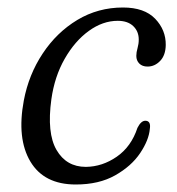

<svg xmlns="http://www.w3.org/2000/svg" viewBox="-20 -483 473 512"><path d="M294 -427.5Q254 -427.5 216.8 -400.5Q179.5 -373.5 152.5 -326.2Q125.5 -279 117 -218.5Q104.5 -128 130.8 -83Q157 -38 209 -38Q253 -38.5 291.5 -65.2Q330 -92 346.5 -142Q356 -161 367.5 -161Q383 -161 379.5 -139Q377 -109.5 353.8 -74.8Q330.5 -40 287.2 -15.5Q244 9 182 9Q97.5 9 61 -52.2Q24.5 -113.5 43.5 -215Q56.5 -284 93.8 -340.2Q131 -396.5 186.2 -429.8Q241.5 -463 308 -463Q365 -463 393.8 -433Q422.5 -403 422 -363Q421.5 -335.5 407 -320.5Q392.5 -305.5 373.5 -305.5Q359.5 -305.5 351.5 -313.5Q343.5 -321.5 343.5 -334Q343.5 -343.5 346.8 -354.8Q350 -366 350 -377.5Q350 -399.5 335.2 -413.5Q320.5 -427.5 294 -427.5Z"/></svg>

Font: Fraunces 9pt S050 Light
Style: Italic
Weight: 300
Italic angle: -16°
Version: Version 1.000; ttfautohint (v1.8.3)